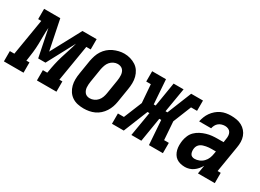

<svg xmlns="http://www.w3.org/2000/svg" viewBox="-70 -1042 2098 1551"><g transform="rotate(30 979.0 -266.5)"><path d="M-42 0V-96H0L56 -434H27V-530H178L235 -251L385 -530H517V-434H476L420 -96H448V0H266V-96H307L309 -106Q315 -145 323.5 -183.5Q332 -222 343.5 -260.5Q355 -299 368 -337.5Q381 -376 391 -415L254 -159H186L134 -414Q131 -376 131 -337.5Q131 -299 130 -260.5Q129 -222 124.5 -183Q120 -144 114 -106L112 -96H141V0Z M705 8Q676 8 648 2Q620 -4 597 -19.5Q574 -35 559 -58Q544 -81 537 -108Q530 -135 530.5 -164Q531 -193 536 -222L557 -352Q562 -377 570 -401.5Q578 -426 592.5 -448.5Q607 -471 627.5 -489Q648 -507 672 -518Q696 -529 721 -535Q746 -541 771 -541Q800 -541 827.5 -533Q855 -525 878 -510Q901 -495 916 -472Q931 -449 938 -422Q945 -395 944.5 -366Q944 -337 939 -308L918 -178Q914 -153 905.5 -128.5Q897 -104 882.5 -81.5Q868 -59 848 -41Q828 -23 804 -12Q780 -1 754.5 3.5Q729 8 705 8ZM707 -88Q726 -88 745 -96.5Q764 -105 777.5 -120.5Q791 -136 798 -155Q805 -174 808 -193L829 -323Q831 -337 832 -350.5Q833 -364 832 -377Q831 -390 826.5 -402.5Q822 -415 813.5 -424Q805 -433 792.5 -437.5Q780 -442 766 -442Q747 -442 728.5 -433Q710 -424 697 -408.5Q684 -393 677.5 -374.5Q671 -356 667 -337L646 -207Q644 -193 643 -179.5Q642 -166 643 -153Q644 -140 648.5 -128Q653 -116 661 -106.5Q669 -97 681 -92.5Q693 -88 707 -88Z M966 0V-96H1022L1091 -265L1078 -434H1035V-530H1164L1180 -304H1198L1235 -530H1328L1290 -304H1308L1399 -530H1509V-434H1453L1385 -265L1397 -96H1441V0H1311L1295 -226H1277L1240 0H1147L1185 -226H1167L1076 0Z M1650 8Q1628 8 1607.5 3Q1587 -2 1570.5 -13.5Q1554 -25 1543.5 -42.5Q1533 -60 1528 -80Q1523 -100 1523 -121.5Q1523 -143 1526 -164Q1530 -189 1540.5 -214Q1551 -239 1570.5 -258Q1590 -277 1614.5 -289.5Q1639 -302 1664.5 -309.5Q1690 -317 1715 -319.5Q1740 -322 1766 -322H1821L1826 -355Q1829 -371 1828 -387Q1827 -403 1819.5 -416Q1812 -429 1797.5 -435.5Q1783 -442 1767 -442Q1752 -442 1736.5 -437.5Q1721 -433 1708.5 -423Q1696 -413 1688.5 -398.5Q1681 -384 1678 -369H1566Q1571 -392 1579.5 -414Q1588 -436 1602 -456Q1616 -476 1635 -492.5Q1654 -509 1676 -519.5Q1698 -530 1721 -534Q1744 -538 1767 -538Q1794 -538 1820 -533.5Q1846 -529 1868 -517Q1890 -505 1906.5 -486Q1923 -467 1931.5 -443Q1940 -419 1940.5 -392.5Q1941 -366 1936 -339L1896 -96H1925V0H1768L1781 -79Q1771 -61 1757 -44.5Q1743 -28 1726 -16Q1709 -4 1689 2Q1669 8 1650 8ZM1684 -88Q1705 -88 1726.5 -96.5Q1748 -105 1764.5 -122Q1781 -139 1789.5 -160Q1798 -181 1801 -203L1805 -226H1766Q1753 -226 1740.5 -225Q1728 -224 1715 -221.5Q1702 -219 1689.5 -215Q1677 -211 1666 -203.5Q1655 -196 1648 -184.5Q1641 -173 1639 -160Q1637 -147 1638 -134.5Q1639 -122 1644 -110.5Q1649 -99 1660 -93.5Q1671 -88 1684 -88Z"/></g></svg>

Font: Iosevka Curly Slab Oblique
Style: Bold
Weight: 700
Italic angle: -9°
Monospace: yes
Designer: Belleve Invis
Foundry: Belleve Invis
Version: Version 11.1.0; ttfautohint (v1.8.3)